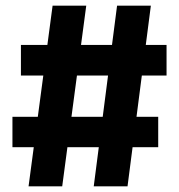

<svg xmlns="http://www.w3.org/2000/svg" viewBox="-20 -659 633 679"><path d="M81 0 166 -639H285L200 0ZM24 -138.5V-246H539.5V-138.5ZM311.5 0 394 -639H513.5L431 0ZM54 -392V-500H569V-392Z"/></svg>

Font: Anek Gujarati
Style: Bold
Weight: 700
Version: Version 1.003